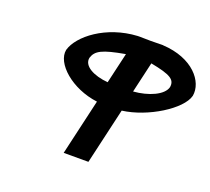

<svg xmlns="http://www.w3.org/2000/svg" viewBox="-137 -1001 1285 1175"><g transform="rotate(20 506.0 -413.5)"><path d="M492 -498.1C399.1 -505.8 324.4 -544.7 336.3 -600.7C352 -651 391.6 -672 538.4 -698ZM577.3 -827.1 568.1 -826.9C366.8 -816.2 213.3 -695.1 186 -598L185.9 -597.7L185.8 -597.5C166.9 -504.7 302 -385.2 471.1 -364.2L387 0H548L632.1 -364.2C794.6 -384.7 986.1 -504.6 1010 -597.5L1010.1 -597.7L1010.2 -598C1027.7 -695.1 930 -816 733.5 -826.6L733.6 -827.1L726 -827L718.2 -827.3C718.2 -827.2 718.1 -827 718.1 -826.9L650.7 -826L584 -827.1ZM861.1 -600.7C847.3 -545.6 755.5 -505.7 657.6 -498L703.8 -698C835.8 -672.7 868.7 -651.6 861.1 -600.7Z"/></g></svg>

Font: Stormning
Style: BoldObl
Weight: 400
Designer: Robert Jablonski, Mew Too
Foundry: Cannot Into Space Fonts
Version: Version 0.90